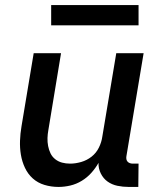

<svg xmlns="http://www.w3.org/2000/svg" viewBox="-20 -730 640 758"><path d="M211 8Q182 8 155.5 0Q129 -8 109.5 -25.5Q90 -43 78.5 -67.5Q67 -92 62.5 -119Q58 -146 59 -174.5Q60 -203 65 -232L113 -520H221L171 -217Q168 -201 167.5 -185Q167 -169 170 -153.5Q173 -138 179.5 -124.5Q186 -111 198 -101.5Q210 -92 225 -88Q240 -84 257 -84Q278 -84 300.5 -90.5Q323 -97 341.5 -111.5Q360 -126 370.5 -147.5Q381 -169 384 -191L439 -520H547L479 -113Q478 -107 479 -101.5Q480 -96 483.5 -92Q487 -88 492.5 -86Q498 -84 504 -84H527L526 8H488Q465 8 443.5 3.5Q422 -1 405 -13Q388 -25 378 -45Q368 -65 369 -87Q357 -66 340.5 -47.5Q324 -29 302.5 -16Q281 -3 257.5 2.5Q234 8 211 8ZM182 -630V-710H527V-630Z"/></svg>

Font: Iosevka Semibold Extended
Style: Italic
Weight: 600
Width: 7
Italic angle: -9°
Monospace: yes
Designer: Belleve Invis
Foundry: Belleve Invis
Version: Version 32.5.0; ttfautohint (v1.8.4)